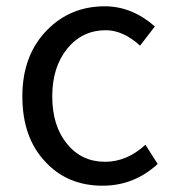

<svg xmlns="http://www.w3.org/2000/svg" viewBox="-20 -577 549 610"><path d="M125 -62Q51 -139 51 -271Q51 -402 130 -482Q204 -557 313 -557Q399 -557 472 -493L425 -432Q371 -481 316 -481Q242 -481 194 -423Q146 -364 146 -271Q146 -177 193 -120Q239 -63 314 -63Q383 -63 442 -117L481 -56Q406 13 306 13Q195 13 125 -62Z"/></svg>

Font: Noto Sans Tobesmart edit
Style: Regular
Weight: 400
Designer: Ryoko NISHIZUKA  (kana & ideographs); Paul D. Hunt (Latin, Greek & Cyrillic); Wenlong ZHANG  (bopomofo); Sandoll Communi
Foundry: Adobe Systems Incorporated
Version: Version 1.005 Oct 7, 2021